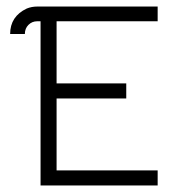

<svg xmlns="http://www.w3.org/2000/svg" viewBox="-20 -567 558 587"><path d="M94 -502Q78 -502 67 -491Q56 -480 56 -463H11Q11 -517 62 -541Q77 -547 94 -547H462V-502H153V-312H366V-266H153V-46H462V0H104V-502Z"/></svg>

Font: Bhavuka
Style: Regular
Weight: 400
Version: 2.94.0; ttfautohint (v1.2) -l 7 -r 28 -G 50 -x 13 -D deva -f